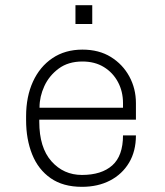

<svg xmlns="http://www.w3.org/2000/svg" viewBox="-20 -713 640 743"><path d="M297 10Q224 10 176 -23.5Q128 -57 104.5 -115.5Q81 -174 81 -248V-263Q81 -339 107.5 -397Q134 -455 183 -488Q232 -521 299 -521Q363 -521 409 -492.5Q455 -464 480.5 -417Q506 -370 506 -314V-250H132V-242Q132 -142 179 -89Q226 -36 297 -36Q373 -36 414.5 -73Q456 -110 456 -189H506Q506 -128 479.5 -83.5Q453 -39 406 -14.5Q359 10 297 10ZM133 -296H456V-314Q456 -359 436.5 -395.5Q417 -432 382 -453.5Q347 -475 299 -475Q244 -475 207 -447.5Q170 -420 151.5 -379.5Q133 -339 133 -298ZM272 -620V-693H337V-620Z"/></svg>

Font: Chivo Mono Thin
Style: Regular
Weight: 250
Designer: Hector Gatti
Foundry: Omnibus-Type
Version: Version 1.008